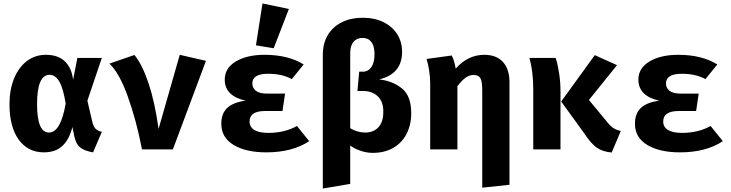

<svg xmlns="http://www.w3.org/2000/svg" viewBox="-20 -867 4240 1114"><path d="M404 -404 429 -531H571L487 -283L514 -167Q521 -134 534 -120.5Q547 -107 571 -102L520 17Q472 9 446.5 -10.5Q421 -30 411 -77L400 -130Q381 -55 340.5 -19Q300 17 235 17Q142 17 88.5 -57Q35 -131 35 -263Q35 -345 61 -410Q87 -475 135 -512Q183 -549 246 -549Q317 -549 356.5 -511Q396 -473 404 -404ZM195 -263Q195 -98 264 -98Q332 -98 361 -266Q347 -355 324 -394Q301 -433 268 -433Q195 -433 195 -263Z M615 -498 760 -548Q806 -492 842.5 -382Q879 -272 900 -119L1023 -549L1175 -514L983 0H804Q770 -173 721 -308.5Q672 -444 615 -498Z M1520 -223Q1472 -223 1450 -207.5Q1428 -192 1428 -162Q1428 -130 1455.5 -113Q1483 -96 1537 -96Q1632 -96 1703 -136L1774 -48Q1676 17 1525 17Q1407 17 1335.5 -26Q1264 -69 1264 -149Q1264 -208 1298 -240.5Q1332 -273 1405 -283Q1284 -310 1284 -405Q1284 -472 1348.5 -510.5Q1413 -549 1515 -549Q1652 -549 1742 -493L1673 -408Q1617 -439 1536 -439Q1444 -439 1444 -383Q1444 -356 1465 -340Q1486 -324 1527 -324H1634L1619 -223ZM1656 -815 1568 -587 1465 -604 1503 -847Z M2366 -210Q2366 -143 2339 -90.5Q2312 -38 2261.5 -9Q2211 20 2143 20Q2076 20 2012 -22V200L1853 227V-549Q1853 -616 1882.5 -664.5Q1912 -713 1964.5 -738.5Q2017 -764 2084 -764Q2154 -764 2206 -738Q2258 -712 2285.5 -667Q2313 -622 2313 -567Q2313 -503 2280.5 -463Q2248 -423 2180 -406Q2257 -398 2311.5 -354.5Q2366 -311 2366 -210ZM2204 -220Q2204 -278 2171.5 -308.5Q2139 -339 2087 -339H2054L2064 -451H2084Q2116 -451 2134.5 -477.5Q2153 -504 2153 -552Q2153 -599 2135 -623Q2117 -647 2084 -647Q2050 -647 2031 -624.5Q2012 -602 2012 -558V-123Q2053 -98 2099 -98Q2146 -98 2175 -128Q2204 -158 2204 -220Z M2936 -390V205L2778 222V-344Q2778 -394 2767.5 -413Q2757 -432 2727 -432Q2703 -432 2680.5 -415.5Q2658 -399 2634 -367V0H2476V-382Q2476 -419 2470 -457.5Q2464 -496 2455 -525L2601 -545Q2615 -520 2624 -469Q2695 -549 2790 -549Q2860 -549 2898 -507.5Q2936 -466 2936 -390Z M3560 -489 3397 -287 3507 -154Q3525 -132 3542 -122Q3559 -112 3582 -107L3529 18Q3475 13 3441.5 -11Q3408 -35 3370 -93L3236 -278L3431 -547ZM3232 -337V0H3074V-348Q3074 -451 3052 -531H3204Q3216 -494 3224 -442.5Q3232 -391 3232 -337Z M3920 -223Q3872 -223 3850 -207.5Q3828 -192 3828 -162Q3828 -130 3855.5 -113Q3883 -96 3937 -96Q4032 -96 4103 -136L4174 -48Q4076 17 3925 17Q3807 17 3735.5 -26Q3664 -69 3664 -149Q3664 -208 3698 -240.5Q3732 -273 3805 -283Q3684 -310 3684 -405Q3684 -472 3748.5 -510.5Q3813 -549 3915 -549Q4052 -549 4142 -493L4073 -408Q4017 -439 3936 -439Q3844 -439 3844 -383Q3844 -356 3865 -340Q3886 -324 3927 -324H4034L4019 -223Z"/></svg>

Font: Fira Mono
Style: Bold
Weight: 700
Monospace: yes
Designer: Carrois Corporate & Edenspiekermann AG
Foundry: Carrois Corporate GbR & Edenspiekermann AG
Version: Version 3.206